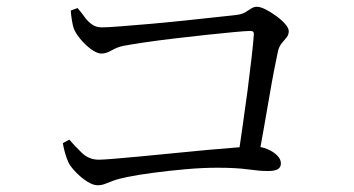

<svg xmlns="http://www.w3.org/2000/svg" viewBox="-20 -634 1040 564"><path d="M187.9 -603 207.8 -610.4Q218.1 -598.6 227.8 -585Q237.4 -571.5 249.7 -562.5Q262.1 -553.6 279.3 -553.6Q294.7 -553.6 333.3 -556.6Q372 -559.6 422 -563.9Q472.1 -568.3 522.8 -573.7Q573.5 -579.1 614.4 -583.5Q655.3 -587.9 673.5 -589.9Q691.2 -592.1 701 -598.2Q710.9 -604.2 718.3 -609.2Q725.8 -614.1 734.6 -614.1Q744.9 -614.1 760.2 -606.4Q775.4 -598.6 791.3 -587.1Q807.1 -575.6 817.7 -563.5Q828.2 -551.4 828.2 -542.4Q828.2 -531.9 821.8 -524.1Q815.5 -516.2 808 -507.4Q800.4 -498.5 796.8 -484.8Q792.7 -466.1 785.9 -431.2Q779 -396.3 771.3 -350.8Q763.6 -305.3 754.8 -256Q746.1 -206.7 737.3 -159.3H677.6Q684.2 -205.2 692.1 -259.5Q700 -313.8 707.1 -367.4Q714.1 -421 719 -464.5Q723.9 -508 725.7 -532.2Q726.7 -543.1 716.1 -543.1Q703.1 -543.1 667.9 -539.8Q632.7 -536.5 586.4 -531.6Q540.1 -526.7 491.6 -520.9Q443 -515.1 403.2 -509.2Q363.3 -503.3 342.4 -499.3Q324.5 -495.6 308.1 -486.1Q291.7 -476.6 278.2 -476.6Q264.9 -476.6 247.1 -489.8Q229.2 -503.1 215.4 -520.2Q201.5 -537.4 196.9 -549.9Q193.5 -559.6 191 -575.7Q188.5 -591.7 187.9 -603ZM164.6 -213.5 183.5 -223.8Q200.6 -203.9 221.1 -184.4Q241.6 -164.9 270.5 -164.9Q282 -164.9 314.9 -167.6Q347.9 -170.4 394.4 -174.7Q441 -179 492.1 -184.2Q543.3 -189.4 590.7 -193.7Q638.1 -198 674 -200.7Q709.9 -203.5 724.1 -203.5Q746.2 -203.9 764.4 -196.4Q782.6 -188.9 793.8 -177.7Q805.1 -166.6 805.1 -154.4Q805.1 -142.5 796.3 -137.1Q787.6 -131.6 766.3 -131.6Q743.6 -131.6 708.8 -136.4Q673.9 -141.3 617.6 -141.3Q575.3 -141.3 525.2 -136.9Q475 -132.4 429.8 -126.4Q384.6 -120.4 354.7 -114.2Q328.4 -109 313.4 -103.4Q298.4 -97.8 288.3 -93.8Q278.2 -89.8 266.7 -89.8Q253.2 -89.8 235.8 -100.9Q218.4 -112.1 203.4 -127.6Q188.3 -143.1 181.7 -155.6Q175.5 -168.5 170.6 -186.3Q165.8 -204.2 164.6 -213.5Z"/></svg>

Font: Source Han Serif JP VF
Style: Regular
Weight: 250
Designer: Ryoko NISHIZUKA 西塚涼子 (kana & ideographs); Frank Grießhammer (Latin, Greek & Cyrillic); Wenlong ZHANG 张文龙 (bopomofo); San
Foundry: Adobe
Version: Version 2.001;hotconv 1.1.0;makeotfexe 2.6.0